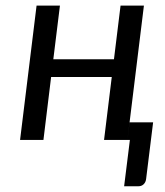

<svg xmlns="http://www.w3.org/2000/svg" viewBox="-20 -497 586 682"><path d="M523.9 -62.5 499 138.7Q497.6 150.4 490.2 157.5Q482.9 164.6 471.7 164.6H420.9L441.4 0H349.6L377 -223.6H161.6L134.3 0H51.3L109.9 -477.1H192.9L169.4 -286.6H384.8L408.2 -477.1H491.2L432.6 0L440.4 -62.5Z"/></svg>

Font: Carlito
Style: Italic
Weight: 400
Italic angle: -7°
Designer: Lukasz Dziedzic
Foundry: tyPoland Lukasz Dziedzic
Version: Version 1.104